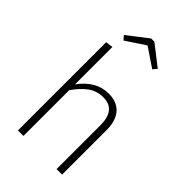

<svg xmlns="http://www.w3.org/2000/svg" viewBox="-275 -1034 1131 1131"><g transform="rotate(45 290.5 -469.0)"><path d="M477 -372V0H431V-366Q431 -494 327 -494Q274 -494 233 -464.5Q192 -435 155 -381V0H109V-735L155 -741V-430Q230 -532 334 -532Q404 -532 440.5 -490Q477 -448 477 -372ZM153 -839 281 -938H308L435 -839L414 -814L295 -894L174 -814Z"/></g></svg>

Font: FiraGO ExtraLight
Style: Regular
Weight: 200
Designer: bBox Type
Foundry: bBox Type GmbH
Version: Version 1.001